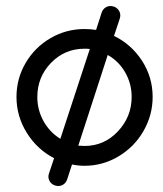

<svg xmlns="http://www.w3.org/2000/svg" viewBox="-20 -544 546 643"><path d="M380.9 -481 361.8 -423.8Q419.9 -395.5 455.6 -340.6Q491.2 -285.6 491.2 -219.2Q491.2 -158.7 460.7 -105.5Q430.2 -52.2 377.2 -20.5Q324.2 11.2 263.2 11.2Q242.2 11.2 221.2 6.8L205.1 56.2Q200.7 69.8 189.2 75.7Q177.7 81.5 164.1 77.1Q151.4 72.8 145.5 61.3Q139.6 49.8 144 37.1L161.1 -14.2Q104 -43.9 69.6 -99.4Q35.2 -154.8 35.2 -219.2Q35.2 -280.8 65.9 -333.3Q96.7 -385.7 149.2 -416.3Q201.7 -446.8 263.2 -446.8Q282.2 -446.8 301.8 -443.8L319.8 -500Q324.2 -514.2 335.7 -520.3Q347.2 -526.4 360.8 -522H361.8Q374.5 -516.6 379.9 -505.6Q385.3 -494.6 380.9 -481ZM105 -219.2Q105 -175.8 125.7 -138.4Q146.5 -101.1 182.1 -79.1L280.8 -379.9Q274.9 -380.9 263.2 -380.9Q196.8 -380.9 150.9 -333.5Q105 -286.1 105 -219.2ZM263.2 -55.2Q329.1 -55.2 375 -104.2Q420.9 -153.3 420.9 -219.2Q420.9 -263.7 399.4 -301.3Q377.9 -338.9 340.8 -359.9L242.2 -56.2Q245.6 -56.2 252.7 -55.7Q259.8 -55.2 263.2 -55.2Z"/></svg>

Font: Arcon Rounded-
Style: Regular
Weight: 400
Designer: M. Zarth
Foundry: martin zarth - visuelle & digitale kommunikation
Version: Version 1.110;PS 001.110;hotconv 1.0.70;makeotf.lib2.5.58329